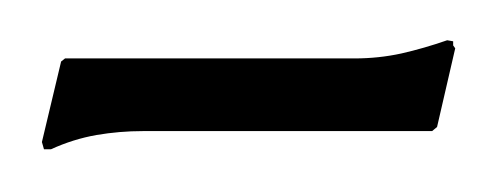

<svg xmlns="http://www.w3.org/2000/svg" viewBox="-116 -562 240 93"><path d="M-91.3 -489.7H-94.7L-95.7 -493.2L-86.4 -532.2L-84.5 -533.7H55.7Q67.4 -533.7 78.4 -536.1Q89.4 -538.6 100.6 -542.5L103.5 -542V-540L104.5 -538.6L95.7 -500.5L93.3 -498.5H-46.9Q-58.1 -498.5 -69.3 -496.6Q-80.6 -494.6 -91.3 -489.7Z"/></svg>

Font: CAT Linz
Style: Regular
Weight: 400
Designer: Peter Wiegel
Foundry: Peter Wiegel
Version: Version 1.08